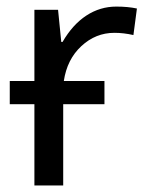

<svg xmlns="http://www.w3.org/2000/svg" viewBox="-20 -566 453 586"><path d="M298.8 -248H172.9V0H85V-248H9.8V-318.8H85V-536.1H157.2L167 -438H170.9Q201.7 -491.2 243.7 -518.6Q285.6 -545.9 335 -545.9Q370.6 -545.9 397.9 -540L387.2 -459Q357.4 -465.8 329.1 -465.8Q272 -465.8 228.3 -425.3Q184.6 -384.8 174.8 -318.8H298.8Z"/></svg>

Font: Noto Sans Southeast Asian
Style: Regular
Weight: 400
Designer: Monotype Design Team
Foundry: Monotype Imaging Inc.
Version: Version 1.06 uh; ttfautohint (v1.4.1)